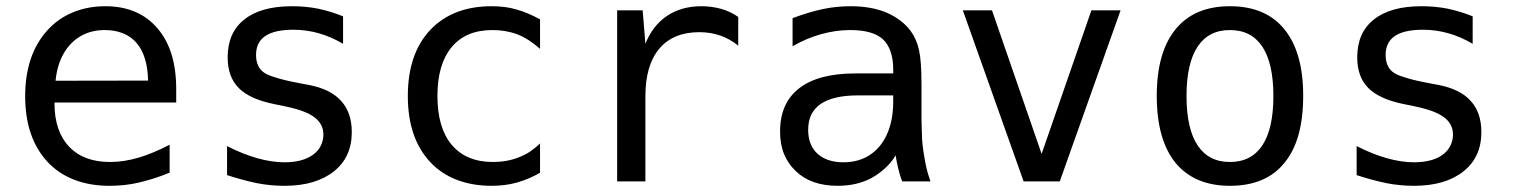

<svg xmlns="http://www.w3.org/2000/svg" viewBox="-20 -580 4856 614"><path d="M423.8 3.9Q472.2 -7.3 522.5 -27.8V-117.2Q469.2 -89.4 422.6 -75.7Q376 -62 332 -62Q247.6 -62 201.2 -110.8Q154.3 -160.2 154.3 -249V-252H543.5V-295.9Q543.5 -419.9 483.4 -489.7Q422.9 -560.1 316.9 -560.1Q260.7 -560.1 213.1 -540.5Q165.5 -521 130.4 -481.9Q60.5 -403.3 60.5 -272.5Q60.5 -139.2 132.3 -62Q167.5 -24.4 217.5 -5.1Q267.6 14.2 330.6 14.2Q379.9 14.2 423.8 3.9ZM314.9 -483.9Q347.2 -483.9 373 -473.6Q398.9 -463.4 416.5 -442.9Q451.7 -402.3 453.6 -322.3L157.7 -321.8Q162.6 -372.1 183.3 -408.4Q204.1 -444.8 237.8 -464.4Q271.5 -483.9 314.9 -483.9Z M1047.4 -31.7Q1105 -77.1 1105 -157.7Q1105 -220.2 1070.8 -257.3Q1038.1 -294.4 969.2 -308.1L933.1 -314.9Q882.3 -324.7 858.9 -333Q832.5 -340.8 821.3 -350.1Q810.1 -358.9 804.4 -372.8Q798.8 -386.7 798.8 -404.3Q798.8 -445.3 829.1 -465.3Q858.9 -484.9 918 -484.9Q960 -484.9 999.5 -473.6Q1038.1 -462.9 1077.1 -439.9V-527.8Q1040 -543 997.6 -552.2Q958 -560.1 914.1 -560.1Q814 -560.1 761.2 -517.6Q708 -475.6 708 -396.5Q708 -334 743.7 -298.3Q779.3 -262.7 856.9 -247.1L890.6 -240.2L894.5 -239.3Q956.5 -226.6 985.4 -205.1Q1014.2 -183.6 1014.2 -149.9Q1014.2 -131.3 1006.1 -114.5Q998 -97.7 981.4 -85.4Q948.2 -61 889.2 -61Q849.6 -61 802.2 -74.2Q779.8 -80.6 757.6 -89.4Q735.4 -98.1 706.1 -112.8V-20Q755.4 -3.9 802.2 5.9Q845.2 14.2 890.1 14.2Q989.3 14.2 1047.4 -31.7Z M1632.8 3.9Q1674.8 -8.3 1707 -27.8V-121.1Q1690.9 -106 1675 -95.2Q1659.2 -84.5 1638.2 -76.7Q1602.1 -62 1556.2 -62Q1470.7 -62 1424.3 -117.2Q1378.9 -171.4 1378.9 -273.4Q1378.9 -374.5 1424.3 -429.2Q1469.7 -483.9 1554.7 -483.9Q1598.6 -483.9 1635.7 -469.7Q1669.9 -456.5 1707 -423.8V-518.1Q1667 -540 1631.3 -549.8Q1596.7 -560.1 1552.2 -560.1Q1428.2 -560.1 1356 -484.4Q1284.2 -408.2 1284.2 -272.9Q1284.2 -138.7 1355.5 -62Q1390.6 -24.4 1440.4 -5.1Q1490.2 14.2 1551.8 14.2Q1595.7 14.2 1632.8 3.9Z M2043.9 0V-272Q2043.9 -371.6 2088.4 -424.3Q2132.8 -477.1 2216.3 -477.1Q2252 -477.1 2282.7 -466.6Q2313.5 -456.1 2340.8 -434.1V-525.9Q2315.4 -543.5 2285.6 -551.8Q2255.4 -560.1 2223.1 -560.1Q2159.2 -560.1 2113 -529.1Q2066.9 -498 2043.9 -439.9L2035.2 -546.9H1953.6V0Z M2764.2 -9.3Q2787.6 -21.5 2809.1 -40.8Q2830.6 -60.1 2844.2 -83Q2847.2 -63 2852.1 -42.5Q2858.9 -14.6 2865.2 0H2955.6L2950.2 -16.1Q2942.4 -40 2937 -71.8Q2928.7 -116.7 2928.2 -150.4L2926.8 -200.2V-312Q2926.8 -385.3 2918.9 -419.9Q2911.6 -454.1 2892.6 -480.5Q2865.2 -517.6 2815.4 -539.6Q2766.6 -560.1 2699.7 -560.1Q2653.8 -560.1 2610.4 -550.8Q2565.4 -541 2514.6 -522V-432.1Q2558.6 -457.5 2605.7 -470.7Q2652.8 -483.9 2699.2 -483.9Q2771 -483.9 2803.2 -454.6Q2819.3 -439.9 2827.9 -415.3Q2836.4 -390.6 2836.4 -359.4V-345.2H2715.8Q2597.2 -345.2 2535.9 -297.9Q2474.6 -250.5 2474.6 -159.7Q2474.6 -118.2 2487.3 -87.4Q2500 -56.6 2524.4 -33.2Q2573.2 14.2 2658.7 14.2Q2718.8 14.2 2764.2 -9.3ZM2594.2 -88.4Q2564.5 -115.7 2564.5 -164.6Q2564.5 -192.4 2574.2 -212.9Q2584 -233.4 2604.5 -247.6Q2645 -274.9 2722.7 -274.9H2836.4V-254.9Q2836.4 -195.8 2817.1 -152.1Q2797.9 -108.4 2762 -84.7Q2726.1 -61 2677.2 -61Q2624.5 -61 2594.2 -88.4Z M3369.1 0 3563.5 -546.9H3470.2L3311 -87.9L3152.3 -546.9H3059.1L3253.4 0Z M4087.4 -59.1Q4147.5 -131.3 4147.5 -273.9Q4147.5 -412.6 4087.4 -486.3Q4027.8 -560.1 3913.1 -560.1Q3799.3 -560.1 3739.3 -486.3Q3679.2 -412.6 3679.2 -273.4Q3679.2 -133.3 3739.3 -59.1Q3800.3 14.2 3913.1 14.2Q4028.3 14.2 4087.4 -59.1ZM3774.4 -272.9Q3774.4 -377 3809.6 -430.4Q3844.7 -483.9 3913.1 -483.9Q3981.9 -483.9 4017.1 -430.4Q4052.2 -377 4052.2 -272.9Q4052.2 -168.9 4017.1 -115.5Q3981.9 -62 3913.1 -62Q3844.7 -62 3809.6 -115.5Q3774.4 -168.9 3774.4 -272.9Z M4659.7 -31.7Q4717.3 -77.1 4717.3 -157.7Q4717.3 -220.2 4683.1 -257.3Q4650.4 -294.4 4581.5 -308.1L4545.4 -314.9Q4494.6 -324.7 4471.2 -333Q4444.8 -340.8 4433.6 -350.1Q4422.4 -358.9 4416.7 -372.8Q4411.1 -386.7 4411.1 -404.3Q4411.1 -445.3 4441.4 -465.3Q4471.2 -484.9 4530.3 -484.9Q4572.3 -484.9 4611.8 -473.6Q4650.4 -462.9 4689.5 -439.9V-527.8Q4652.3 -543 4609.9 -552.2Q4570.3 -560.1 4526.4 -560.1Q4426.3 -560.1 4373.5 -517.6Q4320.3 -475.6 4320.3 -396.5Q4320.3 -334 4356 -298.3Q4391.6 -262.7 4469.2 -247.1L4502.9 -240.2L4506.8 -239.3Q4568.8 -226.6 4597.7 -205.1Q4626.5 -183.6 4626.5 -149.9Q4626.5 -131.3 4618.4 -114.5Q4610.4 -97.7 4593.8 -85.4Q4560.5 -61 4501.5 -61Q4461.9 -61 4414.6 -74.2Q4392.1 -80.6 4369.9 -89.4Q4347.7 -98.1 4318.4 -112.8V-20Q4367.7 -3.9 4414.6 5.9Q4457.5 14.2 4502.4 14.2Q4601.6 14.2 4659.7 -31.7Z"/></svg>

Font: Hack Dev
Style: Regular
Weight: 400
Designer: Christopher Simpkins
Foundry: Christopher Simpkins
Version: Version 2.0315